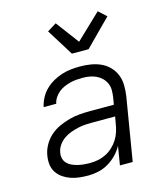

<svg xmlns="http://www.w3.org/2000/svg" viewBox="-115 -860 830 957"><g transform="rotate(-15 300.0 -381.5)"><path d="M223 8Q200 8 177 5.5Q154 3 133.5 -4Q113 -11 95 -23Q77 -35 64.5 -53Q52 -71 49 -93.5Q46 -116 50 -140Q54 -167 68 -192.5Q82 -218 103.5 -237.5Q125 -257 151.5 -269Q178 -281 205.5 -288.5Q233 -296 260 -298Q287 -300 314 -300H436L442 -335Q445 -354 445 -373Q445 -392 437.5 -408.5Q430 -425 417.5 -437Q405 -449 389 -456.5Q373 -464 355 -467Q337 -470 318 -470Q302 -470 286 -468.5Q270 -467 254.5 -463Q239 -459 223 -452Q207 -445 194.5 -434.5Q182 -424 172.5 -409.5Q163 -395 160 -379H95Q100 -403 112 -425.5Q124 -448 142 -465.5Q160 -483 182 -495.5Q204 -508 227.5 -515.5Q251 -523 274.5 -525.5Q298 -528 322 -528Q350 -528 377.5 -523.5Q405 -519 429 -508Q453 -497 471.5 -478Q490 -459 500 -434.5Q510 -410 510.5 -382Q511 -354 507 -326L453 0H387L403 -97Q390 -73 370 -52.5Q350 -32 326 -18Q302 -4 275.5 2Q249 8 223 8ZM247 -50Q267 -50 288 -54Q309 -58 329 -68Q349 -78 365.5 -93.5Q382 -109 393.5 -127.5Q405 -146 411.5 -166.5Q418 -187 421 -208L427 -242H314Q295 -242 275 -241Q255 -240 235.5 -235.5Q216 -231 196.5 -224Q177 -217 160 -205Q143 -193 131 -175.5Q119 -158 116 -138Q113 -122 117 -107.5Q121 -93 131.5 -82.5Q142 -72 156 -66Q170 -60 184.5 -56.5Q199 -53 215 -51.5Q231 -50 247 -50ZM300 -600 214 -738 261 -767 350 -648 479 -771 519 -734 386 -600Z"/></g></svg>

Font: Iosevka Aile Light Oblique
Style: Regular
Weight: 300
Italic angle: -9°
Designer: Belleve Invis
Foundry: Belleve Invis
Version: Version 31.1.0; ttfautohint (v1.8.4)